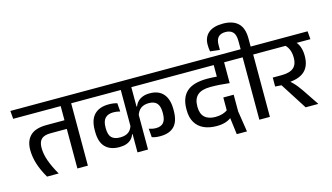

<svg xmlns="http://www.w3.org/2000/svg" viewBox="-127 -1245 2890 1671"><g transform="rotate(-15 1318.0 -410.0)"><path d="M504 -587.5H409.5V0H504ZM363 -562H610.5L604.5 -634.5H357ZM-18.5 -562H560L554 -634.5H-24.5ZM136 0H241Q197.5 -76 176 -137.2Q154.5 -198.5 154.5 -254Q154.5 -306.5 180 -331.5Q205.5 -356.5 264.5 -356.5H446.5V-434.5H248.5Q147 -434.5 100.8 -389Q54.5 -343.5 54.5 -262.5Q54.5 -199 74.8 -134.5Q95 -70 136 0Z M575 -562H1421.5L1415.5 -634.5H569ZM641.5 -270Q641.5 -175 686 -129.8Q730.5 -84.5 812 -84.5Q849 -84.5 876 -94.2Q903 -104 920.5 -121.8Q938 -139.5 946 -164H957.5L953.5 -247.5Q944.5 -207 916.5 -185.8Q888.5 -164.5 839 -164.5Q789.5 -164.5 764 -189Q738.5 -213.5 738.5 -273V-282Q738.5 -339 764 -365Q789.5 -391 837 -391Q853 -391 868 -388.8Q883 -386.5 898 -382.5L892 -458.5Q875 -463.5 856.2 -466Q837.5 -468.5 815.5 -468.5Q731.5 -468.5 686.5 -422.5Q641.5 -376.5 641.5 -283ZM1350 -281.5Q1350 -372 1308.2 -420.5Q1266.5 -469 1185 -469Q1149.5 -469 1122.8 -458.8Q1096 -448.5 1078 -430.2Q1060 -412 1051 -387H1039.5L1043.5 -305Q1056 -346 1083.2 -367.2Q1110.5 -388.5 1156.5 -388.5Q1206 -388.5 1229.2 -361.8Q1252.5 -335 1252.5 -279V-271Q1252.5 -213.5 1230 -187.8Q1207.5 -162 1162.5 -162Q1146 -162 1129.8 -165Q1113.5 -168 1099 -173L1105 -96Q1119.5 -90 1138.8 -87.2Q1158 -84.5 1179.5 -84.5Q1264.5 -84.5 1307.2 -129.5Q1350 -174.5 1350 -270.5ZM1046 -587.5H951V0H1046Z M1739.5 -562H1975L1969 -634.5H1733.5ZM1882 -587.5H1790.5V-476L1882 -475.5ZM1394.5 -562H1987.5L1981.5 -634.5H1388.5ZM1788.5 -402 1882 -376.5V-589H1788.5ZM1889.5 -268H1796V-122.5L1803.5 -111L1826.5 70.5H1918.5L1889.5 -118ZM1687 -122Q1625 -122 1591.2 -153Q1557.5 -184 1557.5 -247V-253.5Q1557.5 -319.5 1594.8 -352.5Q1632 -385.5 1711 -385.5Q1752 -385.5 1793.5 -382.8Q1835 -380 1882 -374.5V-446.5Q1835.5 -454 1789.2 -458Q1743 -462 1701.5 -462Q1576.5 -462 1518 -409.8Q1459.5 -357.5 1459.5 -254V-244.5Q1459.5 -177.5 1486.2 -132.5Q1513 -87.5 1561.8 -65Q1610.5 -42.5 1677.5 -42.5Q1725.5 -42.5 1760.5 -54.5Q1795.5 -66.5 1817.5 -87.5L1801 -155.5Q1780 -139.5 1751.5 -130.8Q1723 -122 1687 -122Z M2144 0V-587.5H2049V0ZM2250 -562 2244 -634.5H1942L1949.5 -562ZM1958.5 -890Q1871.5 -890 1827.2 -852Q1783 -814 1783 -747Q1783 -731.5 1784.2 -717.2Q1785.5 -703 1788.5 -685.5L1874.5 -675.5V-721.5Q1874.5 -769 1896.5 -791.2Q1918.5 -813.5 1961 -813.5Q2004.5 -813.5 2027.5 -789.2Q2050.5 -765 2050.5 -707V-624H2140.5V-707Q2140.5 -802 2093.5 -846Q2046.5 -890 1958.5 -890Z M2659.5 -562 2653.5 -634.5H2208.5L2214 -562ZM2578 0V-4L2483.5 -145Q2464.5 -172.5 2449.5 -191.5Q2434.5 -210.5 2418 -227.2Q2401.5 -244 2378.5 -265.5V-292.5L2256.5 -324V-243.5L2313 -239.5L2466 0ZM2516 -580H2413.5Q2446 -558.5 2462 -524.5Q2478 -490.5 2478 -445.5V-441Q2478 -382.5 2443.8 -353.2Q2409.5 -324 2333.5 -324H2256.5L2314.5 -246.5L2360 -247Q2470 -249.5 2522.2 -295.8Q2574.5 -342 2574.5 -433V-438Q2574.5 -483.5 2560 -520.8Q2545.5 -558 2516 -580Z"/></g></svg>

Font: Anek Devanagari Medium
Style: Regular
Weight: 500
Designer: Kailash Malviya (Devanagari) & Yesha Goshar (Latin)
Foundry: Ek Type
Version: Version 1.003